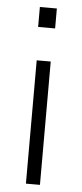

<svg xmlns="http://www.w3.org/2000/svg" viewBox="-52 -747 330 777"><g transform="rotate(5 112.5 -358.5)"><path d="M141 -501V0H84V-501ZM78 -717H147V-636H78Z"/></g></svg>

Font: 42dot Sans Light Light
Style: Regular
Weight: 300
Version: Version 1.000